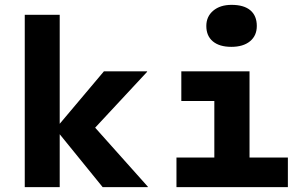

<svg xmlns="http://www.w3.org/2000/svg" viewBox="-20 -771 1268 791"><path d="M82 -710H226V-261L408 -477H586V-475L372 -245L589 -2V0H403L226 -218V0H82Z M1038 -664Q1038 -624 1010 -601Q982 -578 933 -578Q884 -578 857 -600.5Q830 -623 830 -664Q830 -703 858.5 -727Q887 -751 934 -751Q985 -751 1011.5 -728.5Q1038 -706 1038 -664ZM707 0V-122H863V-355H727V-477H1008V-122H1166V0Z"/></svg>

Font: Intel One Mono
Style: Bold
Weight: 700
Monospace: yes
Designer: Fred Shallcrass
Foundry: Frere-Jones Type LLC
Version: Version 1.400;hotconv 1.1.0;makeotfexe 2.6.0;FJTRelease1.4